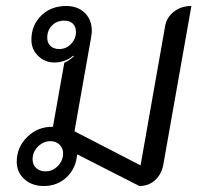

<svg xmlns="http://www.w3.org/2000/svg" viewBox="-20 -613 663 642"><path d="M36 -72Q36 -121 71.5 -155.5Q107 -190 157 -189L195 -403Q214 -412 227 -425L225 -427Q213 -416 196 -410Q179 -404 162 -404Q130 -404 107.5 -426Q85 -448 85 -480Q85 -529 118 -561Q151 -593 201 -593Q240 -593 263.5 -570Q287 -547 287 -510Q287 -504 285 -490L229 -174L450 -60L532 -525Q537 -555 561.5 -574Q586 -593 620 -593L526 -62Q520 -30 498.5 -10.5Q477 9 446 9L238 -97Q234 -50 203 -20.5Q172 9 126 9Q87 9 61.5 -14Q36 -37 36 -72ZM234 -506Q234 -524 223.5 -534Q213 -544 195 -544Q170 -544 154 -528Q138 -512 138 -487Q138 -469 149 -459Q160 -449 178 -449Q201 -449 217.5 -466Q234 -483 234 -506ZM191 -100Q191 -118 179 -129.5Q167 -141 149 -141Q125 -141 107 -123Q89 -105 89 -80Q89 -62 101 -51Q113 -40 132 -40Q156 -40 173.5 -58Q191 -76 191 -100Z"/></svg>

Font: K2D Light
Style: Italic
Weight: 300
Italic angle: -10°
Designer: Katatrad Aksorn Co.,Ltd.
Foundry: Cadson Demak Co.,Ltd.
Version: Version 1.000; ttfautohint (v1.6)